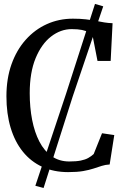

<svg xmlns="http://www.w3.org/2000/svg" viewBox="-20 -846 628 956"><path d="M156 79 308.5 -378 453 -826.5 494 -814.5 342 -365.5 197 90ZM319 11Q247.5 11 190.5 -15.2Q133.5 -41.5 93.8 -90.8Q54 -140 33 -209.8Q12 -279.5 12 -366.5Q12 -454.5 37.2 -525.8Q62.5 -597 108 -648Q153.5 -699 213.5 -726Q273.5 -753 343 -753Q379 -753 407 -749.8Q435 -746.5 457.8 -742Q480.5 -737.5 500.5 -734.2Q520.5 -731 540.5 -730.5L531 -542.5H465.5L440.5 -671Q433 -679 420.5 -685.8Q408 -692.5 388.2 -696.8Q368.5 -701 337 -701Q282 -701 234.2 -664Q186.5 -627 157.2 -556Q128 -485 128 -382Q128 -311 140 -249.2Q152 -187.5 176.2 -140.8Q200.5 -94 237.8 -68Q275 -42 325 -42Q359.5 -42 382 -46.5Q404.5 -51 419.5 -59.5Q434.5 -68 446.5 -79L488 -182.5L549 -173.5L526 -27Q505 -26 486.5 -20Q468 -14 446 -6.8Q424 0.5 393.8 5.8Q363.5 11 319 11Z"/></svg>

Font: Merriweather 24pt SemiCondensed
Style: Regular
Weight: 400
Width: 4
Designer: Eben Sorkin
Foundry: Eben Sorkin
Version: Version 2.100